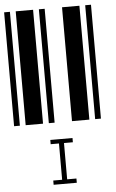

<svg xmlns="http://www.w3.org/2000/svg" viewBox="-60 -631 601 991"><g transform="rotate(-5 240.0 -135.5)"><path d="M0 0V-590H30V0ZM60 0V-590H150V0ZM180 0V-590H210V0ZM300 0V-590H390V0ZM420 0V-590H450V0ZM177 297H223V109H180V87H295V109H249V297H297V319H177Z"/></g></svg>

Font: Libre Barcode 39 Text
Style: Regular
Weight: 400
Version: Version 1.005; ttfautohint (v1.8.3)